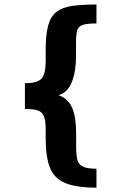

<svg xmlns="http://www.w3.org/2000/svg" viewBox="-20 -780 524 862"><path d="M413.1 62.5Q321.8 62.5 272.2 41.5Q222.7 20.5 203.9 -27.8Q185.1 -76.2 185.1 -157.2V-199.7Q185.1 -238.3 177.2 -257.8Q169.4 -277.3 150.4 -283.9Q131.3 -290.5 98.1 -290.5H91.8V-406.7H98.6Q148.4 -406.7 166.7 -427.5Q185.1 -448.2 185.1 -505.9V-556.2Q185.1 -625 196.3 -665.8Q207.5 -706.5 233.6 -726.8Q259.8 -747.1 303.7 -753.4Q347.7 -759.8 413.1 -759.8V-674.8Q370.6 -674.8 351.1 -668Q331.5 -661.1 326.4 -643.1Q321.3 -625 321.3 -590.8V-527.3Q321.3 -460 303 -412.8Q284.7 -365.7 243.2 -352.5Q286.6 -337.4 304.2 -295.4Q321.8 -253.4 321.8 -180.2V-123Q321.8 -86.4 326.9 -64.2Q332 -42 351.6 -32.2Q371.1 -22.5 413.1 -22.5Z"/></svg>

Font: Monda
Style: Bold
Weight: 700
Designer: Vernon Adams
Foundry: Vernon Adams
Version: Version 2.100; ttfautohint (v1.8.3)